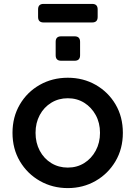

<svg xmlns="http://www.w3.org/2000/svg" viewBox="-20 -951 693 983"><path d="M327 12Q249 12 184.5 -24.5Q120 -61 82 -125Q44 -189 44 -271Q44 -352 81.5 -416Q119 -480 183.5 -516.5Q248 -553 327 -553Q406 -553 470 -516.5Q534 -480 571.5 -416.5Q609 -353 609 -271Q609 -189 571 -125Q533 -61 469 -24.5Q405 12 327 12ZM327 -93Q374 -93 411 -116Q448 -139 470 -179.5Q492 -220 492 -271Q492 -322 470 -362Q448 -402 411 -425Q374 -448 327 -448Q280 -448 242.5 -425Q205 -402 183.5 -362Q162 -322 162 -271Q162 -220 183.5 -179.5Q205 -139 242.5 -116Q280 -93 327 -93ZM203 -836Q175 -836 175 -864V-903Q175 -931 203 -931H452Q480 -931 480 -903V-864Q480 -836 452 -836ZM293 -640Q265 -640 265 -668V-737Q265 -765 293 -765H362Q390 -765 390 -737V-668Q390 -640 362 -640Z"/></svg>

Font: Pitagon Sans Text SemiBold
Style: Regular
Weight: 600
Designer: Travis Tran
Foundry: Pitagon
Version: Version 1.001; ttfautohint (v1.8.4.7-5d5b);gftools[0.9.26]